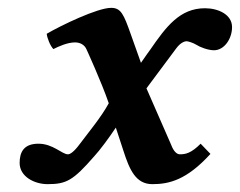

<svg xmlns="http://www.w3.org/2000/svg" viewBox="-20 -459 611 489"><path d="M200 -334C200 -334 239 -249 257 -196C238 -161 207 -124 183 -92C169 -73 159 -66 153 -66C138 -66 115 -93 78 -93C41 -93 30 -72 30 -44C30 -9 68 10 101 10C149 10 166 1 220 -61C234 -76 257 -107 275 -134L294 -76C310 -26 326 10 368 10C410 10 455 0 516 -67L491 -93C467 -69 453 -66 438 -66C430 -66 422 -74 416 -90L353 -234L429 -336C440 -351 451 -354 455 -354C459 -354 472 -350 480 -345C489 -339 510 -331 525 -331C551 -331 571 -360 571 -390C571 -422 536 -438 502 -438C438 -438 403 -391 363 -333C363 -333 347 -311 339 -299L313 -372C295 -423 288 -439 263 -439C228 -439 135 -394 99 -373C100 -362 108 -342 116 -334C128 -340 151 -351 171 -351C184 -351 195 -345 200 -334Z"/></svg>

Font: Libertinus Serif
Style: Bold Italic
Weight: 700
Italic angle: -12°
Designer: Philipp H. Poll, Khaled Hosny
Foundry: Caleb Maclennan
Version: Version 7.050;RELEASE